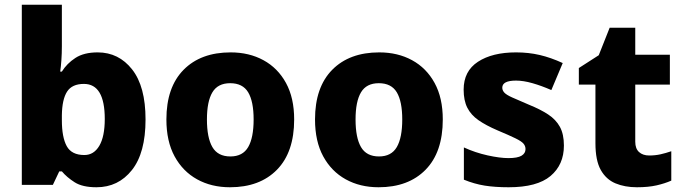

<svg xmlns="http://www.w3.org/2000/svg" viewBox="-20 -780 2884 810"><path d="M241 -585Q241 -555 239 -526.5Q237 -498 234 -478H241Q262 -512 298 -535.5Q334 -559 392 -559Q481 -559 537.5 -487Q594 -415 594 -276Q594 -135 536.5 -62.5Q479 10 387 10Q328 10 295 -11Q262 -32 241 -57H230L203 0H72V-760H241ZM334 -426Q284 -426 263 -393.5Q242 -361 241 -294V-273Q241 -201 261.5 -163.5Q282 -126 336 -126Q376 -126 399 -165Q422 -204 422 -278Q422 -426 334 -426Z M1221 -276Q1221 -138 1148.5 -64Q1076 10 950 10Q872 10 811.5 -23.5Q751 -57 716.5 -120.5Q682 -184 682 -276Q682 -412 754.5 -485.5Q827 -559 953 -559Q1031 -559 1091.5 -526Q1152 -493 1186.5 -430Q1221 -367 1221 -276ZM853 -276Q853 -199 876 -159.5Q899 -120 952 -120Q1004 -120 1027 -159.5Q1050 -199 1050 -276Q1050 -352 1027 -390.5Q1004 -429 951 -429Q899 -429 876 -390.5Q853 -352 853 -276Z M1848 -276Q1848 -138 1775.5 -64Q1703 10 1577 10Q1499 10 1438.5 -23.5Q1378 -57 1343.5 -120.5Q1309 -184 1309 -276Q1309 -412 1381.5 -485.5Q1454 -559 1580 -559Q1658 -559 1718.5 -526Q1779 -493 1813.5 -430Q1848 -367 1848 -276ZM1480 -276Q1480 -199 1503 -159.5Q1526 -120 1579 -120Q1631 -120 1654 -159.5Q1677 -199 1677 -276Q1677 -352 1654 -390.5Q1631 -429 1578 -429Q1526 -429 1503 -390.5Q1480 -352 1480 -276Z M2359 -166Q2359 -85 2302.5 -37.5Q2246 10 2126 10Q2068 10 2024.5 3Q1981 -4 1937 -22V-158Q1985 -136 2037 -124.5Q2089 -113 2125 -113Q2163 -113 2180 -123Q2197 -133 2197 -151Q2197 -164 2188.5 -174Q2180 -184 2154.5 -196.5Q2129 -209 2079 -230Q2030 -251 1998.5 -273Q1967 -295 1951.5 -325.5Q1936 -356 1936 -402Q1936 -480 1996.5 -519.5Q2057 -559 2157 -559Q2210 -559 2257 -548Q2304 -537 2354 -514L2306 -400Q2265 -418 2226.5 -429Q2188 -440 2157 -440Q2099 -440 2099 -410Q2099 -399 2107.5 -389.5Q2116 -380 2140.5 -369Q2165 -358 2212 -338Q2259 -319 2292 -297.5Q2325 -276 2342 -245Q2359 -214 2359 -166Z M2719 -124Q2744 -124 2766.5 -129Q2789 -134 2812 -142V-18Q2785 -6 2750 2Q2715 10 2667 10Q2616 10 2576.5 -6.5Q2537 -23 2514.5 -63Q2492 -103 2492 -176V-423H2422V-493L2506 -547L2552 -663H2660V-549H2806V-423H2660V-182Q2660 -153 2676 -138.5Q2692 -124 2719 -124Z"/></svg>

Font: Noto Sans Malayalam ExtraBold
Style: Regular
Weight: 800
Designer: Jelle Bosma - Monotype Design Team
Foundry: Monotype Imaging Inc.
Version: Version 2.104; ttfautohint (v1.8.4.7-5d5b)